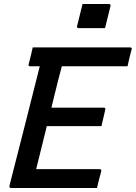

<svg xmlns="http://www.w3.org/2000/svg" viewBox="-20 -936 676 956"><path d="M391 -916H522Q533 -916 530 -905L503 -796H372Q361 -796 364 -807ZM35 0Q25 0 27 -11Q103 -307 178 -606H131Q119 -606 123 -617Q129 -640 133.5 -659Q138 -678 143 -700H627Q639 -700 635 -689Q629 -667 624.5 -648Q620 -629 615 -606H288Q284 -590 279.5 -574Q275 -558 271 -542Q262 -507 253.5 -471.5Q245 -436 236 -400H497Q502 -400 504 -396.5Q506 -393 504 -389Q501 -377 495.5 -352.5Q490 -328 485 -308H213Q200 -254 186.5 -200.5Q173 -147 160 -94H475Q486 -94 484 -83Q480 -69 474 -46Q468 -23 463 0Z"/></svg>

Font: Recursive Mn Lnr St Med
Style: Italic
Weight: 500
Italic angle: -15°
Monospace: yes
Version: Version 1.079;hotconv 1.0.112;makeotfexe 2.5.65598; ttfautoh